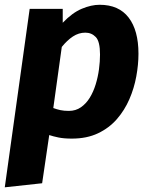

<svg xmlns="http://www.w3.org/2000/svg" viewBox="-29 -569 630 812"><path d="M149.2 206 -8.8 223.2 96.5 -531.6H236.3L236.3 -472.7Q276.6 -515.1 316.8 -531.9Q356.9 -548.8 392.4 -548.8Q473.5 -548.8 515.1 -494.6Q556.6 -440.5 556.6 -341.8Q556.6 -295.8 547.4 -245.9Q538.3 -195.9 518.1 -149.3Q497.9 -102.7 465.1 -65Q432.3 -27.4 385.1 -5.1Q338 17.2 274.7 17.2Q241.2 17.2 218.1 12.4Q195.1 7.6 179.2 2.2ZM262.1 -100Q291.3 -100 313.2 -115.3Q335.1 -130.5 350.6 -155.6Q366 -180.7 375.6 -212Q385.2 -243.3 389.6 -275.9Q394 -308.6 394 -338.3Q394 -393.7 376.1 -412.3Q358.2 -430.9 331.9 -430.9Q303.9 -430.9 279.3 -414.7Q254.8 -398.5 232.3 -370.5L196.4 -112.1Q211.7 -106.4 226.8 -103.2Q241.9 -100 262.1 -100Z"/></svg>

Font: Fira Sans Variable
Style: Italic
Weight: 397
Italic angle: -8°
Designer: Carrois Corporate & Edenspiekermann AG
Foundry: Carrois Corporate GbR & Edenspiekermann AG
Version: Version 4.202